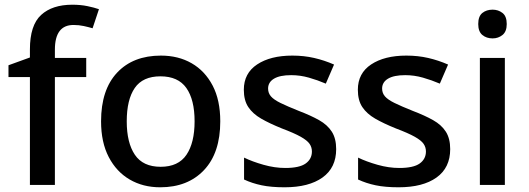

<svg xmlns="http://www.w3.org/2000/svg" viewBox="-20 -785 2246 815"><path d="M346 -458H213V0H107V-458H16V-508L107 -541V-575Q107 -678 154.5 -721.5Q202 -765 287 -765Q322 -765 351 -759Q380 -753 400 -746L373 -665Q356 -670 335.5 -674.5Q315 -679 292 -679Q213 -679 213 -574V-539H346Z M915 -270Q915 -136 846 -63Q777 10 660 10Q587 10 530.5 -23Q474 -56 441.5 -118.5Q409 -181 409 -270Q409 -404 477 -476.5Q545 -549 663 -549Q737 -549 793.5 -516.5Q850 -484 882.5 -422Q915 -360 915 -270ZM518 -270Q518 -179 552.5 -128Q587 -77 662 -77Q737 -77 771.5 -128Q806 -179 806 -270Q806 -362 771 -411.5Q736 -461 661 -461Q586 -461 552 -411.5Q518 -362 518 -270Z M1407 -152Q1407 -73 1349 -31.5Q1291 10 1188 10Q1131 10 1090.5 1.5Q1050 -7 1016 -23V-116Q1051 -99 1098.5 -85.5Q1146 -72 1191 -72Q1251 -72 1277.5 -91Q1304 -110 1304 -142Q1304 -160 1294 -174.5Q1284 -189 1256.5 -204.5Q1229 -220 1176 -240Q1124 -261 1088.5 -281.5Q1053 -302 1034 -330.5Q1015 -359 1015 -404Q1015 -474 1071.5 -511.5Q1128 -549 1221 -549Q1270 -549 1313.5 -539Q1357 -529 1398 -511L1363 -430Q1328 -445 1291 -455.5Q1254 -466 1216 -466Q1168 -466 1143 -451Q1118 -436 1118 -409Q1118 -390 1130 -376Q1142 -362 1170.5 -348Q1199 -334 1249 -314Q1299 -295 1334.5 -275Q1370 -255 1388.5 -226Q1407 -197 1407 -152Z M1891 -152Q1891 -73 1833 -31.5Q1775 10 1672 10Q1615 10 1574.5 1.5Q1534 -7 1500 -23V-116Q1535 -99 1582.5 -85.5Q1630 -72 1675 -72Q1735 -72 1761.5 -91Q1788 -110 1788 -142Q1788 -160 1778 -174.5Q1768 -189 1740.5 -204.5Q1713 -220 1660 -240Q1608 -261 1572.5 -281.5Q1537 -302 1518 -330.5Q1499 -359 1499 -404Q1499 -474 1555.5 -511.5Q1612 -549 1705 -549Q1754 -549 1797.5 -539Q1841 -529 1882 -511L1847 -430Q1812 -445 1775 -455.5Q1738 -466 1700 -466Q1652 -466 1627 -451Q1602 -436 1602 -409Q1602 -390 1614 -376Q1626 -362 1654.5 -348Q1683 -334 1733 -314Q1783 -295 1818.5 -275Q1854 -255 1872.5 -226Q1891 -197 1891 -152Z M2071 -744Q2095 -744 2113 -730Q2131 -716 2131 -683Q2131 -651 2113 -636.5Q2095 -622 2071 -622Q2045 -622 2027.5 -636.5Q2010 -651 2010 -683Q2010 -716 2027.5 -730Q2045 -744 2071 -744ZM2123 -539V0H2017V-539Z"/></svg>

Font: Noto Sans Arabic Med
Style: Regular
Weight: 500
Designer: Monotype Design Team, Nadine Chahine, Nizar Qandah and Khaled Hosny
Foundry: Monotype Imaging Inc.
Version: Version 2.012; ttfautohint (v1.8.4.7-5d5b)